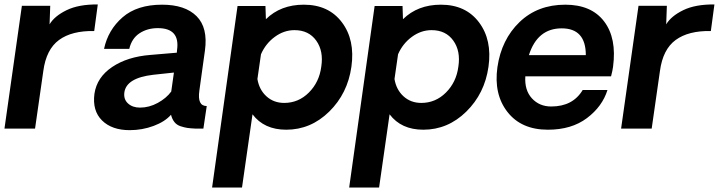

<svg xmlns="http://www.w3.org/2000/svg" viewBox="-23 -576 3220 860"><path d="M415 -556 399 -437Q299 -439 241.5 -397Q184 -355 171 -258L134 0H-3L75 -550H202L199 -467Q221 -504 275.5 -530.5Q330 -557 415 -556Z M558 7Q478 7 434 -36.5Q390 -80 400 -156Q411 -230 479.5 -276Q548 -322 651 -330L769 -340L770 -352Q784 -450 684 -450Q637 -450 602 -427Q567 -404 556 -357H443Q461 -442 526 -498.5Q591 -555 703 -555Q806 -555 857.5 -503.5Q909 -452 895 -350Q889 -311 880.5 -246Q872 -181 870 -170Q860 -101 903 -101L888 0H852Q830 -1 816.5 -3Q803 -5 786 -10.5Q769 -16 758.5 -29Q748 -42 743 -62Q716 -31 665 -12Q614 7 558 7ZM604 -94Q645 -94 683.5 -115Q722 -136 744 -166L756 -251L663 -241Q543 -227 534 -162Q530 -131 550.5 -112.5Q571 -94 604 -94Z M1338 -555Q1449 -555 1508.5 -476Q1568 -397 1551 -277Q1534 -157 1451.5 -76Q1369 5 1259 5Q1160 5 1108 -64L1061 264H927L1041 -549H1166L1168 -490Q1234 -555 1338 -555ZM1250 -115Q1314 -115 1360.5 -161.5Q1407 -208 1416 -277Q1427 -347 1393.5 -394Q1360 -441 1296 -441Q1249 -441 1208 -411Q1167 -381 1146 -333L1130 -222Q1138 -174 1170.5 -144.5Q1203 -115 1250 -115Z M1952 -555Q2063 -555 2122.5 -476Q2182 -397 2165 -277Q2148 -157 2065.5 -76Q1983 5 1873 5Q1774 5 1722 -64L1675 264H1541L1655 -549H1780L1782 -490Q1848 -555 1952 -555ZM1864 -115Q1928 -115 1974.5 -161.5Q2021 -208 2030 -277Q2041 -347 2007.5 -394Q1974 -441 1910 -441Q1863 -441 1822 -411Q1781 -381 1760 -333L1744 -222Q1752 -174 1784.5 -144.5Q1817 -115 1864 -115Z M2723 -277Q2721 -261 2714 -234H2330Q2326 -172 2359.5 -135.5Q2393 -99 2446 -99Q2543 -99 2587 -173H2698Q2675 -99 2606 -47Q2537 5 2431 5Q2312 5 2250 -74.5Q2188 -154 2205 -275Q2223 -399 2304 -477Q2385 -555 2509 -555Q2626 -555 2683 -480Q2740 -405 2723 -277ZM2493 -449Q2384 -449 2346 -329H2601Q2601 -449 2493 -449Z M3177 -556 3161 -437Q3061 -439 3003.5 -397Q2946 -355 2933 -258L2896 0H2759L2837 -550H2964L2961 -467Q2983 -504 3037.5 -530.5Q3092 -557 3177 -556Z"/></svg>

Font: Oakes Grotesk
Style: Bold Italic
Weight: 600
Italic angle: -8°
Designer: Samuel Oakes
Foundry: Samuel Oakes
Version: Version 1.000;PS 001.000;hotconv 1.0.88;makeotf.lib2.5.64775